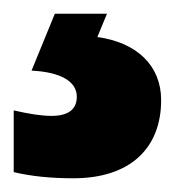

<svg xmlns="http://www.w3.org/2000/svg" viewBox="-55 -20 255 280"><path d="M180 126C180 76 145 42 87 34L101 0H25L-9 83C32 85 57 98 57 121C57 140 44 149 20 149C5 149 -13 146 -35 141V231C-10 237 19 240 52 240C135 240 180 196 180 126Z"/></svg>

Font: Noto Sans Bengali ExtraCondensed Black
Style: Regular
Weight: 900
Width: 2
Designer: Joana Ranito - Universal Thirst; Jelle Bosma - Monotype Design Team
Foundry: Universal Thirst ehf.
Version: Version 3.000